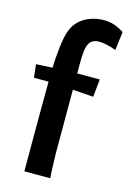

<svg xmlns="http://www.w3.org/2000/svg" viewBox="-118 -828 599 887"><g transform="rotate(15 181.5 -385.0)"><path d="M15 -492 93 -496Q94 -514 94.5 -529.5Q95 -545 97 -560Q102 -625 112 -661Q122 -697 142 -719Q164 -744 197.5 -757Q231 -770 266 -770Q292 -770 315 -762.5Q338 -755 363 -739L352 -650Q329 -659 308 -663.5Q287 -668 271 -668Q254 -668 242.5 -662.5Q231 -657 223.5 -644Q216 -631 213 -609Q210 -587 210 -554V-500H318L309 -415L210 -422V-173Q210 -146 210 -124Q210 -102 211 -81.5Q212 -61 212.5 -41Q213 -21 215 0H91Q91 -85 91 -152Q91 -219 91 -270.5Q91 -322 91.5 -360.5Q92 -399 92 -429H22Z"/></g></svg>

Font: CantoraOne
Style: Regular
Weight: 400
Designer: Pablo Impallari, Rodrigo Fuenzalida
Foundry: Pablo Impallari
Version: Version 1.001; ttfautohint (v0.8) -G 200 -r 50